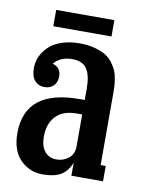

<svg xmlns="http://www.w3.org/2000/svg" viewBox="-75 -674 556 741"><g transform="rotate(10 203.0 -303.0)"><path d="M85 -620.1H313V-556.2H85ZM357.9 -344.2V-60.1H377.9V0H253.9V-50.8Q239.7 -15.6 213.9 -0.7Q188 14.2 144 14.2Q91.3 14.2 55.7 -22Q20 -58.1 20 -126Q20 -296.9 233.9 -296.9H253.9V-341.8Q253.9 -393.1 237.1 -418.5Q220.2 -443.8 179.2 -443.8Q132.3 -443.8 107.9 -413.1Q141.1 -403.8 141.1 -369.1Q141.1 -346.2 127.2 -332.5Q113.3 -318.8 90.8 -318.8Q68.4 -318.8 53.7 -335.2Q39.1 -351.6 39.1 -384.8Q39.1 -399.9 43.5 -415.8Q47.9 -431.6 59.6 -448.7Q71.3 -465.8 88.4 -478.8Q105.5 -491.7 133.5 -500.2Q161.6 -508.8 196.8 -508.8Q230 -508.8 256.3 -501.7Q282.7 -494.6 299.3 -484.6Q315.9 -474.6 327.9 -458.3Q339.8 -441.9 345.5 -429Q351.1 -416 354 -397Q356.9 -377.9 357.4 -368.4Q357.9 -358.9 357.9 -344.2ZM186 -51.8Q212.4 -51.8 232.4 -67.6Q252.4 -83.5 253.9 -109.9V-240.2H233.9Q177.7 -240.2 150.4 -210.2Q123 -180.2 123 -131.8Q123 -91.8 140.4 -71.8Q157.7 -51.8 186 -51.8Z"/></g></svg>

Font: Margherita Bold
Style: Regular
Weight: 700
Designer: James Puckett
Foundry: Dunwich Type Founders
Version: Version 1.008;hotconv 1.0.109;makeotfexe 2.5.65596